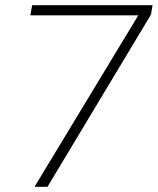

<svg xmlns="http://www.w3.org/2000/svg" viewBox="-20 -720 608 740"><path d="M113 0 513 -661H97L104 -700H568L562 -664L163 0Z"/></svg>

Font: DM Sans ExtraLight
Style: Italic
Weight: 250
Italic angle: -10°
Designer: Colophon Foundry, Jonny Pinhorn
Foundry: Colophon Foundry
Version: Version 4.004;gftools[0.9.30]